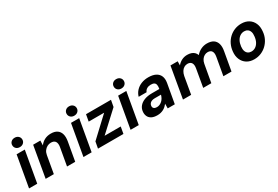

<svg xmlns="http://www.w3.org/2000/svg" viewBox="61 -1732 3971 2745"><g transform="rotate(-30 2046.5 -359.5)"><path d="M26 0 116 -512H251L161 0ZM209 -577Q172 -577 149 -599Q126 -621 126 -654Q126 -687 149 -709Q172 -731 209 -731Q246 -731 269.5 -709Q293 -687 293 -654Q293 -621 269.5 -599Q246 -577 209 -577Z M300 0 389 -512H508L505 -434Q535 -476 581 -500Q627 -524 686 -524Q749 -524 787.5 -498Q826 -472 840 -423.5Q854 -375 842 -306L788 0H653L705 -294Q714 -349 694 -380Q674 -411 622 -411Q590 -411 561.5 -396Q533 -381 512.5 -353.5Q492 -326 485 -286L435 0Z M924 0 1014 -512H1149L1059 0ZM1107 -577Q1070 -577 1047 -599Q1024 -621 1024 -654Q1024 -687 1047 -709Q1070 -731 1107 -731Q1144 -731 1167.5 -709Q1191 -687 1191 -654Q1191 -621 1167.5 -599Q1144 -577 1107 -577Z M1164 0 1184 -108 1497 -401H1242L1262 -512H1674L1654 -404L1338 -112H1604L1584 0Z M1702 0 1792 -512H1927L1837 0ZM1885 -577Q1848 -577 1825 -599Q1802 -621 1802 -654Q1802 -687 1825 -709Q1848 -731 1885 -731Q1922 -731 1945.5 -709Q1969 -687 1969 -654Q1969 -621 1945.5 -599Q1922 -577 1885 -577Z M2141 12Q2082 12 2046 -7.5Q2010 -27 1995 -61Q1980 -95 1984 -135Q1988 -185 2018.5 -222Q2049 -259 2101.5 -279.5Q2154 -300 2227 -300H2350Q2357 -340 2352.5 -365Q2348 -390 2329.5 -402.5Q2311 -415 2274 -415Q2237 -415 2209 -399Q2181 -383 2169 -351H2038Q2053 -404 2089.5 -443Q2126 -482 2178.5 -503Q2231 -524 2294 -524Q2366 -524 2413 -500.5Q2460 -477 2480 -431.5Q2500 -386 2489 -321L2432 0H2315L2316 -76Q2301 -57 2283.5 -41Q2266 -25 2244 -13Q2222 -1 2196 5.5Q2170 12 2141 12ZM2191 -92Q2216 -92 2238 -101.5Q2260 -111 2278.5 -128Q2297 -145 2309.5 -167.5Q2322 -190 2329 -215V-218H2227Q2197 -218 2176 -209.5Q2155 -201 2143 -185.5Q2131 -170 2129 -150Q2126 -122 2143 -107Q2160 -92 2191 -92Z M2567 0 2656 -512H2775L2774 -445Q2803 -481 2845 -502.5Q2887 -524 2937 -524Q2974 -524 3002.5 -514.5Q3031 -505 3051 -486Q3071 -467 3081 -438Q3116 -479 3163 -501.5Q3210 -524 3262 -524Q3327 -524 3366.5 -498.5Q3406 -473 3420.5 -424Q3435 -375 3422 -305L3368 0H3234L3286 -293Q3296 -350 3276.5 -380.5Q3257 -411 3211 -411Q3182 -411 3156.5 -397Q3131 -383 3112.5 -356Q3094 -329 3087 -291L3035 0H2901L2952 -293Q2962 -350 2942.5 -380.5Q2923 -411 2876 -411Q2847 -411 2821 -396Q2795 -381 2777 -352Q2759 -323 2751 -283L2702 0Z M3741 12Q3670 12 3619.5 -20Q3569 -52 3544.5 -109Q3520 -166 3528 -239Q3534 -301 3559 -353Q3584 -405 3625 -443.5Q3666 -482 3718 -503Q3770 -524 3829 -524Q3900 -524 3950.5 -492.5Q4001 -461 4025.5 -404.5Q4050 -348 4042 -274Q4037 -212 4011.5 -160Q3986 -108 3945.5 -69.5Q3905 -31 3853 -9.5Q3801 12 3741 12ZM3760 -105Q3798 -105 3828.5 -125Q3859 -145 3879 -182.5Q3899 -220 3904 -271Q3910 -316 3899.5 -346.5Q3889 -377 3866 -392.5Q3843 -408 3811 -408Q3774 -408 3743 -388Q3712 -368 3692 -330.5Q3672 -293 3666 -241Q3661 -197 3671.5 -166.5Q3682 -136 3705 -120.5Q3728 -105 3760 -105Z"/></g></svg>

Font: DM Sans 12pt
Style: Bold Italic
Weight: 700
Italic angle: -10°
Version: Version 4.004;gftools[0.9.30]